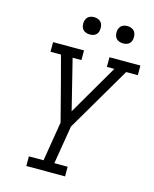

<svg xmlns="http://www.w3.org/2000/svg" viewBox="-135 -1026 892 1115"><g transform="rotate(15 311.0 -468.5)"><path d="M133 0V-58H221L260 -295L204 -511L160 -677H97V-735H283V-677H230L305 -375L481 -677H436V-735H622V-677H552L324 -288L286 -58H366V0ZM491 -833Q478 -833 466.5 -837.5Q455 -842 448 -851Q441 -860 439 -872.5Q437 -885 439 -898Q441 -906 445.5 -914.5Q450 -923 457.5 -928Q465 -933 473.5 -935Q482 -937 491 -937Q503 -937 514.5 -932.5Q526 -928 533 -919Q540 -910 542 -897.5Q544 -885 542 -872Q541 -864 536.5 -855.5Q532 -847 524.5 -842Q517 -837 508 -835Q499 -833 491 -833ZM291 -833Q278 -833 266.5 -837.5Q255 -842 248 -851Q241 -860 239 -872.5Q237 -885 239 -898Q241 -906 245.5 -914.5Q250 -923 257.5 -928Q265 -933 273.5 -935Q282 -937 291 -937Q303 -937 314.5 -932.5Q326 -928 333 -919Q340 -910 342 -897.5Q344 -885 342 -872Q341 -864 336.5 -855.5Q332 -847 324.5 -842Q317 -837 308 -835Q299 -833 291 -833Z"/></g></svg>

Font: Iosevka Etoile Light Oblique
Style: Regular
Weight: 300
Italic angle: -9°
Designer: Belleve Invis
Foundry: Belleve Invis
Version: Version 15.5.2; ttfautohint (v1.8.4)